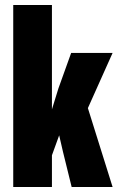

<svg xmlns="http://www.w3.org/2000/svg" viewBox="-20 -749 477 769"><path d="M33 0V-729H188V-311L214 -395L265 -537H431L332 -316L431 0H267L232 -142L217 -207L188 -127V0Z"/></svg>

Font: Mona Sans Condensed ExtraBold
Style: Regular
Weight: 800
Width: 3
Designer: Deni Anggara
Foundry: GitHub
Version: Version 1.001;gftools[0.9.33]